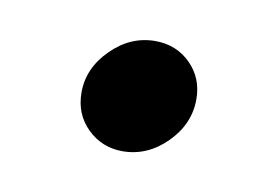

<svg xmlns="http://www.w3.org/2000/svg" viewBox="-32 -317 315 217"><g transform="rotate(10 125.0 -208.5)"><path d="M117.4 -143.8Q93.8 -143.8 77.1 -160.1Q60.4 -176.4 60.4 -201.4Q60.4 -229.2 82.3 -251Q104.2 -272.9 132.6 -272.9Q156.9 -272.9 173.3 -256.6Q189.6 -240.3 189.6 -216Q189.6 -187.5 167.7 -165.6Q145.8 -143.8 117.4 -143.8Z"/></g></svg>

Font: Afacad Medium
Style: Italic
Weight: 500
Italic angle: -14°
Designer: Kristian Moeller
Foundry: Dicotype
Version: Version 1.000; ttfautohint (v1.8.4.7-5d5b)